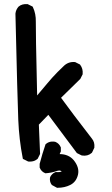

<svg xmlns="http://www.w3.org/2000/svg" viewBox="-20 -768 540 929"><path d="M253.9 139.6 232.4 127.9 231 127 229.5 125Q224.6 118.7 222.7 110.4Q220.7 102.1 221.7 92.8L222.2 91.3L222.7 89.8Q224.1 85.4 226.8 81.8Q229.5 78.1 232.4 75.2Q235.4 72.3 239 69.6Q242.7 66.9 247.1 65.4L249.5 64.5H252Q270.5 65.9 278.3 61.5L276.9 60.1Q269 54.2 252.4 60.1Q246.6 62 240.5 63.7Q234.4 65.4 228.3 66.7Q222.2 67.9 215.6 68.8Q209 69.8 201.7 70.3H199.7L197.3 69.3Q189 65.9 182.6 59.6Q176.3 53.2 172.9 44.9L171.9 43V41V25.4V23.9L172.4 22.9Q184.1 -22.5 199.7 -67.9L200.7 -70.3L202.6 -71.8Q208.5 -76.7 215.6 -79.6Q222.7 -82.5 230.5 -83Q238.3 -83.5 246.6 -82L248 -81.5L249 -81.1Q266.1 -73.7 273.4 -56.6L274.4 -54.7V-52.7V-37.1V-35.2L273.4 -33.2L268.6 -22.5Q312.5 -22 336.9 7.3Q365.2 42.5 357.4 77.1Q349.1 112.3 319.8 127Q292.5 140.6 258.8 140.6H256.3ZM114.7 12.7 95.2 2.9 90.8 1 89.8 -3.9Q72.3 -93.8 68.4 -188.2Q64.5 -282.7 54.7 -701.2V-701.7V-702.1Q55.2 -707 56.4 -711.4Q57.6 -715.8 59.3 -719.7Q61 -723.6 63.5 -727.5Q65.9 -731.4 68.8 -734.9L69.3 -735.4L69.8 -735.8Q78.1 -743.2 88.9 -746.1Q99.6 -749 112.3 -748H114.3L115.7 -747.1L135.3 -737.3L138.2 -735.8L139.6 -732.4Q154.3 -701.2 153.3 -662.6Q152.3 -628.4 159.7 -306.2Q184.6 -335.4 209 -364.7Q219.7 -377.9 232.2 -391.6Q244.6 -405.3 258.3 -419.2Q272 -433.1 287.1 -447.3Q309.6 -470.2 341.3 -467.8H343.3L345.2 -466.8L364.7 -457L366.7 -456.1L368.2 -454.1Q382.3 -435.5 379.9 -410.2V-408.2L378.9 -406.7L369.1 -387.2L368.2 -385.7L367.2 -384.8Q299.3 -318.4 275.4 -294.9Q329.6 -220.2 424.8 -97.2Q439 -80.1 436.5 -54.7V-53.2L435.5 -51.3L425.8 -30.8L424.8 -29.3L423.3 -27.8Q404.3 -11.2 376.5 -15.6L375 -16.1L373.5 -16.6L354 -26.4L352.1 -27.3L350.6 -29.3L213.9 -212.4L168 -165Q171.9 -66.9 173.8 -25.9V-23.4L172.9 -21L163.1 -1.5L162.1 0.5L160.6 1.5Q154.8 6.3 148.2 9.3Q141.6 12.2 134 13.2Q126.5 14.2 118.2 13.7H116.2Z"/></svg>

Font: NaikaiFont
Style: Bold
Weight: 700
Version: Version 1.89